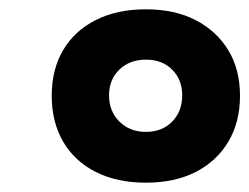

<svg xmlns="http://www.w3.org/2000/svg" viewBox="-20 -690 535 412"><path d="M293 -298Q231 -298 185.5 -321Q140 -344 115.5 -386Q91 -428 91 -484.5Q91 -541 115.5 -582.5Q140 -624 185.5 -647Q231 -670 293 -670Q355 -670 399.9 -646.8Q444.7 -623.6 469.9 -582.3Q495 -541 495 -484.5Q495 -428 470 -386Q445 -344 400 -321Q355 -298 293 -298ZM293 -407Q328 -407 349.5 -429.1Q371 -451.2 371 -485.5Q371 -519 349.5 -540.5Q328 -562 293.4 -562Q258 -562 236 -540.5Q214 -519 214 -485.5Q214 -451.2 236.2 -429.1Q258.5 -407 293 -407Z"/></svg>

Font: Kantumruy Pro
Style: Italic
Weight: 400
Italic angle: -13°
Designer: Sovichet Tep
Foundry: Sovichet Tep
Version: Version 1.002